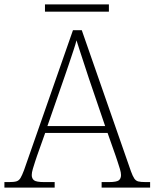

<svg xmlns="http://www.w3.org/2000/svg" viewBox="-23 -851 701 871"><path d="M-3 0V-25H18Q41 -25 52 -28.5Q63 -32 70 -43.5Q77 -55 86 -79L308 -714H348L571 -74Q579 -52 586 -41.5Q593 -31 604 -28Q615 -25 638 -25H658V0H438V-25H470Q506 -25 516 -33Q526 -41 526 -57Q526 -68 521 -84.5Q516 -101 510.5 -117.5Q505 -134 502 -143L465 -248H182L145 -144Q142 -135 136.5 -118.5Q131 -102 126 -85Q121 -68 121 -57Q121 -41 131.5 -33Q142 -25 178 -25H225V0ZM192 -279H454L380 -496Q371 -524 360.5 -555.5Q350 -587 340.5 -616.5Q331 -646 324 -668Q320 -651 310 -621.5Q300 -592 290 -561.5Q280 -531 271 -506ZM181 -798V-831H471V-798Z"/></svg>

Font: Noto Serif Khmer ExtraLight
Style: Regular
Weight: 250
Version: Version 2.003